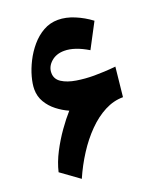

<svg xmlns="http://www.w3.org/2000/svg" viewBox="-153 -920 843 1026"><g transform="rotate(-20 268.0 -407.0)"><path d="M27.3 -61Q39.6 -113.8 67.6 -167.7Q95.7 -221.7 129.6 -269.5Q163.6 -317.4 193.4 -350.6Q158.2 -366.2 127 -390.6Q95.7 -415 76.2 -448Q56.6 -481 56.6 -521.5Q56.6 -551.3 67.4 -591.1Q78.1 -630.9 98.9 -672.1Q119.6 -713.4 149.7 -748.8Q179.7 -784.2 218 -805.9Q256.3 -827.6 302.2 -827.6Q346.7 -827.6 394.8 -807.6Q442.9 -787.6 484.4 -756.3L410.2 -615.7Q335.9 -660.6 276.9 -660.6Q231.4 -660.6 201.9 -634.5Q172.4 -608.4 172.4 -572.8Q172.4 -537.1 203.6 -517.1Q234.9 -497.1 283.4 -489.3Q332 -481.4 382.8 -481.4Q407.2 -481.4 439.9 -482.9Q472.7 -484.4 505.4 -487.8L487.8 -320.3Q434.1 -320.3 382.8 -293.7Q331.5 -267.1 285.2 -220.2Q238.8 -173.3 200 -113Q161.1 -52.7 131.8 14.6Z"/></g></svg>

Font: Pinar DS4-ExtraBold
Style: Regular
Weight: 800
Designer: Amin Abedi
Version: Version 2.000